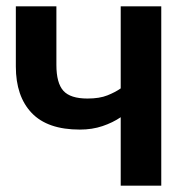

<svg xmlns="http://www.w3.org/2000/svg" viewBox="-20 -586 613 606"><path d="M361 0V-216Q336 -199 303.5 -188Q271 -177 232 -177Q130 -177 80 -229.5Q30 -282 30 -376V-566H158V-381Q158 -324 180 -299.5Q202 -275 256 -275Q294 -275 319 -285Q344 -295 361 -307V-566H489V0Z"/></svg>

Font: Qnwhxotralxmqkhsjrfbfhwcoqn
Style: Regular
Weight: 500
Designer: Carrois Corporate & Edenspiekermann
Foundry: Carrois Corporate GbR & Edenspiekermann AG
Version: Version 2.001